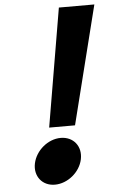

<svg xmlns="http://www.w3.org/2000/svg" viewBox="-59 -900 567 954"><g transform="rotate(-5 224.5 -422.5)"><path d="M171.8 -270H300.8L448.8 -860H271.8ZM224 -214C161 -214 99.3 -163 85.8 -99C72.6 -36 112.8 15 175.8 15C239.8 15 301.6 -36 314.8 -99C328.3 -163 288 -214 224 -214Z"/></g></svg>

Font: Hussar
Style: BdOblTwo
Weight: 700
Foundry: Cannot Into Space Fonts
Version: Version 2.00